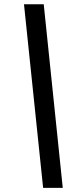

<svg xmlns="http://www.w3.org/2000/svg" viewBox="-20 -782 392 911"><path d="M184.6 109.4 93.8 -761.7H187.5L277.8 109.4Z"/></svg>

Font: Inter 24pt Medium
Style: Italic
Weight: 500
Italic angle: -9.3988°
Designer: Rasmus Andersson
Foundry: rsms
Version: Version 4.001;git-66647c0bb